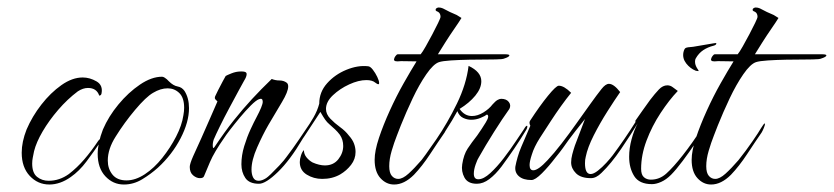

<svg xmlns="http://www.w3.org/2000/svg" viewBox="-20 -478 2228 513"><path d="M112 15Q81 15 59.5 -8Q38 -31 38 -70Q38 -99 51 -132Q66 -167 90.5 -198.5Q115 -230 144 -250.5Q173 -271 201 -271Q220 -271 238 -260.5Q256 -250 251 -227Q250 -224 247.5 -223Q245 -222 245 -223Q238 -243 215 -243Q202 -243 188 -234Q160 -213 135.5 -184.5Q111 -156 94 -127Q77 -98 71 -74Q69 -64 67.5 -56.5Q66 -49 66 -41Q66 -16 79 -5.5Q92 5 110 5Q139 5 164 -13Q186 -30 205 -52Q224 -74 242 -101Q245 -106 248 -106Q249 -106 249 -104Q249 -101 245 -94Q230 -72 211 -46.5Q192 -21 169 -5Q155 5 140.5 10Q126 15 112 15Z M311 15Q282 15 261.5 -7Q241 -29 241 -67Q241 -81 244.5 -97.5Q248 -114 255 -132Q270 -167 296.5 -199Q323 -231 354 -252Q385 -273 413 -273Q416 -273 420 -270.5Q424 -268 426 -266L431 -261Q443 -249 454.5 -247Q466 -245 473 -235Q485 -216 485 -189Q485 -152 462.5 -108.5Q440 -65 402 -30Q383 -13 360 1Q337 15 311 15ZM318 4Q342 4 367 -12.5Q392 -29 413.5 -56Q435 -83 450.5 -113Q466 -143 470 -170Q471 -175 471.5 -180.5Q472 -186 472 -190Q472 -217 459 -229.5Q446 -242 428 -242Q409 -242 389 -230Q370 -219 341 -184.5Q312 -150 289 -113Q268 -80 268 -49Q268 -27 280.5 -11.5Q293 4 318 4Z M672 13Q646 13 635.5 -2.5Q625 -18 625 -39Q625 -63 632.5 -87.5Q640 -112 649.5 -132.5Q659 -153 665 -164Q682 -196 682 -206Q682 -217 672 -213Q664 -210 650 -196Q636 -182 621 -164Q606 -146 594.5 -131Q583 -116 580 -111Q552 -71 541 -45Q530 -19 525 -7Q523 -2 514 -2Q505 -2 496 -9.5Q487 -17 487 -32Q487 -40 496 -60.5Q505 -81 518 -109Q530 -136 542 -163.5Q554 -191 561 -207Q554 -213 554 -216Q554 -219 555 -221Q557 -226 563 -237.5Q569 -249 575 -260.5Q581 -272 583 -275Q586 -277 598.5 -282Q611 -287 623 -287H627Q639 -287 639 -280Q639 -273 632 -262Q629 -257 618 -236.5Q607 -216 593 -190Q579 -164 567.5 -140.5Q556 -117 551 -105Q548 -96 548.5 -87.5Q549 -79 553 -85Q581 -127 605 -157Q629 -187 653 -213Q677 -239 706 -267Q716 -263 727 -263Q738 -263 746 -257Q750 -254 750 -247Q750 -233 733.5 -205.5Q717 -178 697 -144Q682 -118 667 -84Q652 -50 652 -25Q652 -12 656.5 -3.5Q661 5 671 5Q680 5 691 -2Q699 -7 726 -35.5Q753 -64 785 -113Q788 -116 789 -116Q791 -116 791 -114Q791 -112 788 -106Q755 -50 722.5 -18.5Q690 13 672 13Z M841 0Q818 0 799.5 -11.5Q781 -23 781 -45Q781 -53 784 -62Q787 -72 792 -77Q792 -66 799 -57.5Q806 -49 815 -44Q824 -40 832.5 -38Q841 -36 848 -36Q871 -36 884 -52.5Q897 -69 897 -88Q897 -105 888 -118Q882 -126 875 -132.5Q868 -139 860 -146Q854 -151 849 -158Q844 -165 836 -179L794 -115Q779 -93 766 -74Q753 -55 732 -30Q726 -23 722.5 -23.5Q719 -24 724 -31Q747 -60 762 -81Q777 -102 797 -132Q807 -146 817.5 -164Q828 -182 833 -201Q833 -232 854 -255.5Q875 -279 905.5 -291.5Q936 -304 963 -301Q969 -301 976 -292Q983 -283 988 -272.5Q993 -262 993 -256Q993 -253 991 -253Q988 -253 983 -257Q975 -264 959 -264Q938 -264 913 -252.5Q888 -241 869.5 -223.5Q851 -206 851 -187Q851 -173 862.5 -161Q874 -149 888.5 -138.5Q903 -128 912 -116Q922 -105 926 -94Q930 -83 930 -72Q930 -53 918 -37.5Q906 -22 889 -12Q868 0 841 0Z M1033 15Q1012 15 996.5 -2Q981 -19 981 -51Q981 -75 992.5 -109.5Q1004 -144 1021.5 -182.5Q1039 -221 1058.5 -255.5Q1078 -290 1093 -314Q1076 -314 1063 -314.5Q1050 -315 1042 -314Q1035 -314 1033.5 -316.5Q1032 -319 1033 -320Q1033 -323 1036.5 -328Q1040 -333 1043 -333H1104Q1109 -339 1117.5 -354Q1126 -369 1135 -386Q1144 -403 1150.5 -416.5Q1157 -430 1157 -433Q1157 -442 1151 -446Q1147 -448 1147 -448Q1146 -448 1146 -448.5Q1146 -449 1145 -449Q1144 -450 1144 -452Q1144 -455 1147 -456.5Q1150 -458 1152 -458Q1158 -458 1163.5 -455.5Q1169 -453 1182 -446Q1188 -443 1194.5 -440.5Q1201 -438 1205 -435L1213 -430Q1207 -420 1194.5 -402Q1182 -384 1170 -365Q1158 -346 1150 -333H1329Q1341 -333 1341 -330Q1341 -327 1332.5 -323.5Q1324 -320 1320 -320Q1307 -319 1283.5 -319Q1260 -319 1233.5 -318.5Q1207 -318 1184.5 -316.5Q1162 -315 1153 -312Q1138 -307 1119 -279.5Q1100 -252 1082.5 -215Q1065 -178 1051 -143Q1048 -135 1040.5 -116Q1033 -97 1026.5 -75Q1020 -53 1020 -34Q1020 -16 1027 -8Q1034 0 1044 0Q1056 0 1071.5 -14Q1087 -28 1106 -50Q1126 -75 1143.5 -100.5Q1161 -126 1166 -135Q1174 -148 1176 -148Q1177 -148 1177 -147.5Q1177 -147 1177 -147Q1177 -144 1174 -136.5Q1171 -129 1168 -124Q1150 -98 1129 -66Q1108 -34 1086 -11Q1060 15 1033 15Z M1254 13Q1230 13 1221 -3.5Q1212 -20 1215 -39Q1219 -65 1229.5 -81Q1240 -97 1255 -116Q1267 -133 1278 -151Q1289 -169 1281 -172Q1276 -168 1264 -163Q1252 -158 1239 -158Q1228 -158 1217.5 -163Q1207 -168 1202 -181Q1189 -157 1170.5 -128.5Q1152 -100 1133.5 -74Q1115 -48 1101 -31Q1097 -27 1093.5 -28Q1090 -29 1093 -33Q1116 -62 1146 -106Q1176 -150 1201 -201.5Q1226 -253 1232 -302Q1266 -286 1266 -261Q1266 -242 1250 -222.5Q1234 -203 1208 -187Q1221 -168 1241 -168Q1256 -168 1271.5 -177.5Q1287 -187 1296 -199Q1304 -208 1309.5 -211Q1315 -214 1319 -214Q1333 -214 1339.5 -205.5Q1346 -197 1341 -187Q1323 -162 1300 -125.5Q1277 -89 1259 -57Q1256 -53 1251 -39Q1246 -25 1246 -14Q1246 1 1258 1Q1272 1 1290 -15.5Q1308 -32 1326 -55.5Q1344 -79 1358.5 -101Q1373 -123 1380 -133Q1385 -142 1388 -142Q1389 -142 1389 -140Q1389 -136 1386 -131Q1371 -106 1354 -81Q1337 -56 1320 -33Q1304 -12 1287.5 0.5Q1271 13 1254 13Z M1400 3Q1378 3 1366.5 -7Q1355 -17 1357 -33Q1359 -44 1363 -58Q1367 -72 1373 -86L1397 -142Q1396 -144 1395.5 -145.5Q1395 -147 1395 -148Q1394 -152 1396 -155Q1422 -195 1444 -222Q1466 -249 1473 -249Q1487 -249 1506 -230Q1493 -214 1479 -194.5Q1465 -175 1452 -155Q1438 -134 1422.5 -109.5Q1407 -85 1401 -65Q1395 -47 1395 -37Q1395 -23 1405 -23Q1418 -23 1443 -50Q1460 -68 1480.5 -94.5Q1501 -121 1520 -148Q1540 -176 1557.5 -200.5Q1575 -225 1587 -240Q1598 -254 1607 -254Q1620 -254 1637 -232Q1623 -212 1603 -180.5Q1583 -149 1566.5 -116.5Q1550 -84 1545 -59Q1544 -55 1543.5 -51Q1543 -47 1543 -42Q1543 -13 1558 -13Q1566 -13 1577.5 -22Q1589 -31 1600 -43Q1611 -55 1617 -63Q1649 -106 1678 -152Q1684 -161 1686 -161Q1688 -161 1687.5 -157.5Q1687 -154 1686 -152Q1666 -119 1639.5 -80Q1613 -41 1587 -16Q1573 -2 1559 -2Q1532 -2 1519 -15Q1506 -28 1506 -44Q1506 -54 1509 -65.5Q1512 -77 1516 -89L1543 -160Q1528 -141 1518 -128.5Q1508 -116 1500 -105Q1493 -95 1484 -82.5Q1475 -70 1465 -58Q1446 -33 1428 -15Q1410 3 1400 3Z M1839 -289Q1824 -295 1813.5 -308.5Q1803 -322 1806 -338Q1808 -347 1811.5 -349.5Q1815 -352 1832 -353L1885 -362Q1894 -364 1894 -362Q1894 -358 1887 -356Q1871 -352 1859 -344Q1847 -336 1839 -322Q1837 -319 1837 -313Q1837 -307 1839.5 -301.5Q1842 -296 1845 -292Q1848 -288 1845.5 -288Q1843 -288 1839 -289ZM1722 14Q1688 14 1674.5 -7.5Q1661 -29 1661 -59Q1661 -82 1667.5 -106Q1674 -130 1684 -149Q1675 -153 1678 -156Q1685 -166 1695.5 -181Q1706 -196 1717 -211Q1730 -228 1740.5 -239Q1751 -250 1763 -250Q1771 -250 1777.5 -245Q1784 -240 1791 -235Q1768 -211 1745 -176Q1722 -141 1707.5 -102.5Q1693 -64 1693 -27Q1693 -11 1700.5 -4.5Q1708 2 1719 2Q1742 2 1760 -14Q1779 -31 1804.5 -63.5Q1830 -96 1853 -132Q1859 -140 1862.5 -141Q1866 -142 1863 -137Q1855 -121 1838.5 -96.5Q1822 -72 1804 -48Q1786 -24 1773 -11Q1760 2 1746.5 8Q1733 14 1722 14Z M1880 15Q1859 15 1843.5 -2Q1828 -19 1828 -51Q1828 -75 1839.5 -109.5Q1851 -144 1868.5 -182.5Q1886 -221 1905.5 -255.5Q1925 -290 1940 -314Q1923 -314 1910 -314.5Q1897 -315 1889 -314Q1882 -314 1880.5 -316.5Q1879 -319 1880 -320Q1880 -323 1883.5 -328Q1887 -333 1890 -333H1951Q1956 -339 1964.5 -354Q1973 -369 1982 -386Q1991 -403 1997.5 -416.5Q2004 -430 2004 -433Q2004 -442 1998 -446Q1994 -448 1994 -448Q1993 -448 1993 -448.5Q1993 -449 1992 -449Q1991 -450 1991 -452Q1991 -455 1994 -456.5Q1997 -458 1999 -458Q2005 -458 2010.5 -455.5Q2016 -453 2029 -446Q2035 -443 2041.5 -440.5Q2048 -438 2052 -435L2060 -430Q2054 -420 2041.5 -402Q2029 -384 2017 -365Q2005 -346 1997 -333H2176Q2188 -333 2188 -330Q2188 -327 2179.5 -323.5Q2171 -320 2167 -320Q2154 -319 2130.5 -319Q2107 -319 2080.5 -318.5Q2054 -318 2031.5 -316.5Q2009 -315 2000 -312Q1985 -307 1966 -279.5Q1947 -252 1929.5 -215Q1912 -178 1898 -143Q1895 -135 1887.5 -116Q1880 -97 1873.5 -75Q1867 -53 1867 -34Q1867 -16 1874 -8Q1881 0 1891 0Q1903 0 1918.5 -14Q1934 -28 1953 -50Q1973 -75 1990.5 -100.5Q2008 -126 2013 -135Q2021 -148 2023 -148Q2024 -148 2024 -147.5Q2024 -147 2024 -147Q2024 -144 2021 -136.5Q2018 -129 2015 -124Q1997 -98 1976 -66Q1955 -34 1933 -11Q1907 15 1880 15Z"/></svg>

Font: The Nautigal
Style: Regular
Weight: 400
Designer: Robert E. Leuschke
Foundry: Robert E. Leuschke
Version: Version 1.100; ttfautohint (v1.8.3)